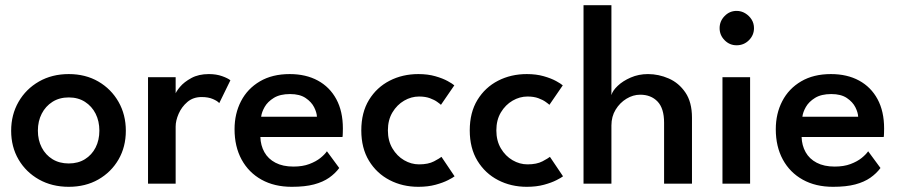

<svg xmlns="http://www.w3.org/2000/svg" viewBox="-20 -708 3469 740"><path d="M245 12Q180.5 12 130.2 -16.2Q80 -44.5 51.5 -93.2Q23 -142 23 -204Q23 -266 51.5 -315.5Q80 -365 130.2 -393.8Q180.5 -422.5 245 -422.5Q309.5 -422.5 359 -393.8Q408.5 -365 436.8 -315.5Q465 -266 465 -204Q465 -142 436.8 -93.2Q408.5 -44.5 359 -16.2Q309.5 12 245 12ZM245 -78Q281 -78 307.5 -94.5Q334 -111 348.5 -139.5Q363 -168 363 -204.5Q363 -241 348.5 -269.8Q334 -298.5 307.5 -315.5Q281 -332.5 245 -332.5Q209 -332.5 182.2 -315.5Q155.5 -298.5 140.8 -269.8Q126 -241 126 -204.5Q126 -168 140.8 -139.5Q155.5 -111 182.2 -94.5Q209 -78 245 -78Z M657 0H550.5V-410.5H657V-342H654.5Q658 -354.5 673.8 -373.2Q689.5 -392 717.5 -407.2Q745.5 -422.5 785 -422.5Q813.5 -422.5 836 -414.5Q858.5 -406.5 868 -398.5L825 -310.5Q818.5 -318.5 800.8 -326.2Q783 -334 757 -334Q724.5 -334 702.2 -315Q680 -296 668.5 -269.5Q657 -243 657 -220Z M983.5 -180Q984.5 -147.5 999 -121.5Q1013.5 -95.5 1041.8 -80.8Q1070 -66 1111 -66Q1146.5 -66 1172.2 -75.8Q1198 -85.5 1215 -99.2Q1232 -113 1240 -125L1287.5 -60.5Q1272 -39.5 1248.5 -23Q1225 -6.5 1190.2 2.8Q1155.5 12 1104.5 12Q1037.5 12 988 -15.5Q938.5 -43 911.2 -93Q884 -143 884 -210Q884 -270 909 -318.2Q934 -366.5 981.8 -394.5Q1029.5 -422.5 1096.5 -422.5Q1159 -422.5 1205 -397.5Q1251 -372.5 1276.2 -325.8Q1301.5 -279 1301.5 -213Q1301.5 -209 1301.2 -196.5Q1301 -184 1300 -180ZM1201.5 -258Q1201 -274 1190.8 -294.5Q1180.5 -315 1158 -330.2Q1135.5 -345.5 1098 -345.5Q1059.5 -345.5 1035.5 -330.8Q1011.5 -316 1000 -295.8Q988.5 -275.5 986.5 -258Z M1595 -74.5Q1630.5 -74.5 1652.8 -86.2Q1675 -98 1681.5 -103.5L1732 -28.5Q1726 -23.5 1707 -13.8Q1688 -4 1658.8 4Q1629.5 12 1592.5 12Q1531.5 12 1481.8 -13.8Q1432 -39.5 1402.2 -88.2Q1372.5 -137 1372.5 -205.5Q1372.5 -274.5 1402.2 -323Q1432 -371.5 1481.8 -397Q1531.5 -422.5 1592.5 -422.5Q1629 -422.5 1657.8 -414.2Q1686.5 -406 1705.5 -395.5Q1724.5 -385 1731 -379L1679.5 -304Q1676 -307.5 1665.2 -315.2Q1654.5 -323 1637 -329.5Q1619.5 -336 1595 -336Q1565 -336 1537.5 -320Q1510 -304 1492.5 -274.8Q1475 -245.5 1475 -205.5Q1475 -165.5 1492.5 -136Q1510 -106.5 1537.5 -90.5Q1565 -74.5 1595 -74.5Z M2013 -74.5Q2048.5 -74.5 2070.8 -86.2Q2093 -98 2099.5 -103.5L2150 -28.5Q2144 -23.5 2125 -13.8Q2106 -4 2076.8 4Q2047.5 12 2010.5 12Q1949.5 12 1899.8 -13.8Q1850 -39.5 1820.2 -88.2Q1790.5 -137 1790.5 -205.5Q1790.5 -274.5 1820.2 -323Q1850 -371.5 1899.8 -397Q1949.5 -422.5 2010.5 -422.5Q2047 -422.5 2075.8 -414.2Q2104.5 -406 2123.5 -395.5Q2142.5 -385 2149 -379L2097.5 -304Q2094 -307.5 2083.2 -315.2Q2072.5 -323 2055 -329.5Q2037.5 -336 2013 -336Q1983 -336 1955.5 -320Q1928 -304 1910.5 -274.8Q1893 -245.5 1893 -205.5Q1893 -165.5 1910.5 -136Q1928 -106.5 1955.5 -90.5Q1983 -74.5 2013 -74.5Z M2477.5 -422.5Q2518.5 -422.5 2557.5 -405.5Q2596.5 -388.5 2621.8 -351.2Q2647 -314 2647 -254.5V0H2539.5V-235Q2539.5 -290.5 2514.2 -316.8Q2489 -343 2447.5 -343Q2420 -343 2394.5 -327.5Q2369 -312 2352.8 -285.5Q2336.5 -259 2336.5 -224.5V0H2229V-688H2336.5V-341.5Q2341 -358.5 2360.8 -377.2Q2380.5 -396 2411 -409.2Q2441.5 -422.5 2477.5 -422.5Z M2764.5 0V-410.5H2871V0ZM2819 -533.5Q2792 -533.5 2772.8 -553Q2753.5 -572.5 2753.5 -599.5Q2753.5 -626.5 2772.8 -646.2Q2792 -666 2819 -666Q2837 -666 2852.2 -656.8Q2867.5 -647.5 2876.8 -632.8Q2886 -618 2886 -599.5Q2886 -572.5 2866.5 -553Q2847 -533.5 2819 -533.5Z M3069.5 -180Q3070.5 -147.5 3085 -121.5Q3099.5 -95.5 3127.8 -80.8Q3156 -66 3197 -66Q3232.5 -66 3258.2 -75.8Q3284 -85.5 3301 -99.2Q3318 -113 3326 -125L3373.5 -60.5Q3358 -39.5 3334.5 -23Q3311 -6.5 3276.2 2.8Q3241.5 12 3190.5 12Q3123.5 12 3074 -15.5Q3024.5 -43 2997.2 -93Q2970 -143 2970 -210Q2970 -270 2995 -318.2Q3020 -366.5 3067.8 -394.5Q3115.5 -422.5 3182.5 -422.5Q3245 -422.5 3291 -397.5Q3337 -372.5 3362.2 -325.8Q3387.5 -279 3387.5 -213Q3387.5 -209 3387.2 -196.5Q3387 -184 3386 -180ZM3287.5 -258Q3287 -274 3276.8 -294.5Q3266.5 -315 3244 -330.2Q3221.5 -345.5 3184 -345.5Q3145.5 -345.5 3121.5 -330.8Q3097.5 -316 3086 -295.8Q3074.5 -275.5 3072.5 -258Z"/></svg>

Font: League Spartan Thin Medium
Style: Regular
Weight: 500
Version: Version 2.002